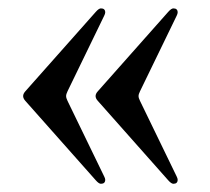

<svg xmlns="http://www.w3.org/2000/svg" viewBox="-20 -519 501 458"><path d="M35.2 -80.6ZM403.8 -499ZM231 -489.3Q231 -486.3 228.5 -481.4L141.1 -301.3Q137.7 -294.4 137.7 -289.8Q137.7 -285.2 141.1 -278.3L228.5 -98.1Q231 -93.3 231 -90.3Q231 -80.6 220.7 -80.6Q215.8 -80.6 208.5 -88.9L40.5 -278.3Q35.2 -284.2 35.2 -289.8Q35.2 -295.4 40.5 -301.3L208.5 -490.7Q215.8 -499 220.7 -499Q231 -499 231 -489.3ZM403.8 -489.3Q403.8 -486.3 401.4 -481.4L314 -301.3Q310.5 -294.4 310.5 -289.8Q310.5 -285.2 314 -278.3L401.4 -98.1Q403.8 -93.3 403.8 -90.3Q403.8 -80.6 393.6 -80.6Q388.7 -80.6 381.3 -88.9L213.4 -278.3Q208 -284.2 208 -289.8Q208 -295.4 213.4 -301.3L381.3 -490.7Q388.7 -499 393.6 -499Q403.8 -499 403.8 -489.3Z"/></svg>

Font: UnifrakturMaguntia16
Style: Book
Weight: 400
Designer: j. 'mach' wust, Gerrit Ansmann, Georg Duffner, based on a font by Peter Wiegel, original typeface by Carl Albert Fahrenw
Version: Version 2017-03-19